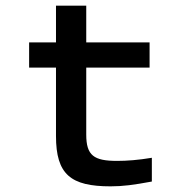

<svg xmlns="http://www.w3.org/2000/svg" viewBox="-20 -650 640 679"><path d="M394 -81C312 -81 285 -100 285 -174V-411H509V-500H285V-630H178V-500H83V-411H178V-169C178 -33 230 9 371 9C415 9 452 4 517 -8V-92C469 -84 429 -81 394 -81Z"/></svg>

Font: LT Wave Mono Medium
Style: Regular
Weight: 500
Designer: Daniel Lyons
Version: Version 2.5 (Glyphs App)